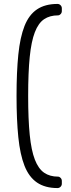

<svg xmlns="http://www.w3.org/2000/svg" viewBox="-20 -796 359 975"><path d="M272 159Q209 159 168 131Q127 103 104.5 46Q82 -11 73 -99.5Q64 -188 64 -309Q64 -430 73 -518.5Q82 -607 104.5 -664Q127 -721 168 -748.5Q209 -776 272 -776Q281 -776 287.5 -769.5Q294 -763 294 -754V-740Q294 -731 288 -724.5Q282 -718 275 -718Q233 -718 204 -698.5Q175 -679 157 -632.5Q139 -586 131 -507Q123 -428 123 -309Q123 -190 131 -111Q139 -32 157 14.5Q175 61 204 81Q233 101 275 101Q282 101 288 107.5Q294 114 294 123V137Q294 146 287.5 152.5Q281 159 272 159Z"/></svg>

Font: Rubik Light Light
Style: Regular
Weight: 300
Version: Version 2.101